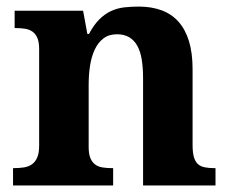

<svg xmlns="http://www.w3.org/2000/svg" viewBox="-20 -569 707 589"><path d="M418.9 0V-329.1Q418.9 -361.3 414.8 -386.5Q410.6 -411.6 401.1 -428.7Q391.6 -445.8 376.2 -454.8Q360.8 -463.9 338.9 -463.9Q314 -463.9 297.4 -451.2Q280.8 -438.5 270.8 -417.2Q260.7 -396 256.3 -367.9Q252 -339.8 252 -309.1V-118.2Q252 -97.2 257.1 -84.5Q262.2 -71.8 271.5 -64.7Q280.8 -57.6 294.2 -55.4Q307.6 -53.2 324.2 -53.2H327.1V0H20V-53.2H22Q39.1 -53.2 53.2 -55.4Q67.4 -57.6 77.9 -64.9Q88.4 -72.3 94.2 -85.9Q100.1 -99.6 100.1 -122.1V-418Q100.1 -439 95 -451.7Q89.8 -464.4 80.3 -471.4Q70.8 -478.5 57.6 -480.7Q44.4 -482.9 27.8 -482.9H24.9V-536.1H234.9L248 -464.8H252.9Q268.1 -493.2 284.9 -509.8Q301.8 -526.4 320.8 -535.2Q339.8 -543.9 361.1 -546.4Q382.3 -548.8 405.8 -548.8Q444.3 -548.8 475.1 -537.6Q505.9 -526.4 527.1 -502.9Q548.3 -479.5 559.6 -443.1Q570.8 -406.7 570.8 -356V-124Q570.8 -100.6 575 -86.7Q579.1 -72.8 587.4 -65.4Q595.7 -58.1 608.4 -55.7Q621.1 -53.2 638.2 -53.2H641.1V0Z"/></svg>

Font: Droid Serif
Style: Bold
Weight: 700
Designer: Monotype Design team
Foundry: Monotype Imaging Inc.
Version: Version 1.03